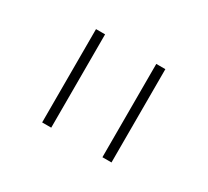

<svg xmlns="http://www.w3.org/2000/svg" viewBox="-67 -800 496 458"><g transform="rotate(30 180.5 -571.5)"><path d="M251 -443V-700H276V-443ZM85 -443V-700H110V-443Z"/></g></svg>

Font: MuseoModerno Thin Thin
Style: Regular
Weight: 250
Version: Version 1.003